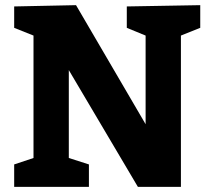

<svg xmlns="http://www.w3.org/2000/svg" viewBox="-20 -725 825 745"><path d="M325 -87V0H35V-87L110 -112V-587L35 -617V-700L275 -705L545 -243V-587L472 -617V-700L757 -705V-617L682 -587V0H515L247 -453V-112Z"/></svg>

Font: BitterBold
Style: Bold
Weight: 700
Designer: Sol Matas
Foundry: Sol Matas
Version: Version 001.001